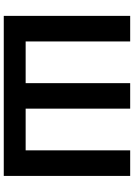

<svg xmlns="http://www.w3.org/2000/svg" viewBox="138 -866 728 1045"><g transform="rotate(90 502.5 -344.0)"><path d="M938 0H66.9V-688H206.1V-119.1H433.1V-688H571.8V-119.1H798.8V-688H938Z"/></g></svg>

Font: Libra Sans Modern
Style: Bold
Weight: 700
Foundry: Stefan Peev, Context Ltd
Version: Version 1.000